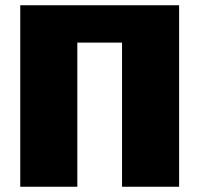

<svg xmlns="http://www.w3.org/2000/svg" viewBox="-20 -710 758 730"><path d="M274 -690V0H57V-690ZM455 -690V-548H266V-690ZM661 -690V0H444V-690Z"/></svg>

Font: Exo 2 Black
Style: Regular
Weight: 900
Designer: Natanael Gama
Foundry: Natanael Gama
Version: Version 2.010